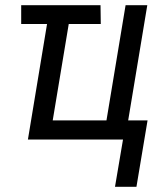

<svg xmlns="http://www.w3.org/2000/svg" viewBox="-20 -540 640 743"><path d="M425 183 456 0H88L162 -447H62V-520H369L370 -447H246L184 -74H392L466 -520H550L476 -74H551L508 183Z"/></svg>

Font: Iosevka Extended Oblique
Style: Regular
Weight: 400
Width: 7
Italic angle: -9°
Monospace: yes
Designer: Belleve Invis
Foundry: Belleve Invis
Version: Version 32.0.1; ttfautohint (v1.8.4)